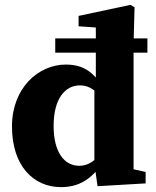

<svg xmlns="http://www.w3.org/2000/svg" viewBox="-20 -746 634 781"><path d="M204.7 -531.7H579.6V-589.7H204.7V-531.7ZM198.1 -233.7C198.1 -344.2 244.3 -398.8 305.5 -398.8C345.8 -398.8 374.3 -374.9 413.5 -327.5L423.5 -347C377.3 -435.8 336.3 -483.4 247.8 -483.4C136 -483.4 28.7 -387.8 28.7 -231.7C28.7 -72.5 115 15.2 228.4 15.2C314.7 15.2 376.5 -30.8 427.4 -140.3L415.5 -156.2C384 -107.6 350.1 -71.6 302.3 -71.6C240.8 -71.6 198.1 -127.9 198.1 -233.7ZM455.3 -72.6 523.3 0V-566.3L527.3 -716.1L511.1 -726.3L299.7 -681.3V-639.1L369.8 -634.1V-408.7L363.9 -397.9V-79.7L376.8 11.4L572.4 0V-46.5L455.3 -72.6Z"/></svg>

Font: Source Serif Variable
Style: Regular
Weight: 389
Designer: Frank Grießhammer
Foundry: Adobe Systems Incorporated
Version: Version 3.001;hotconv 1.0.111;makeotfexe 2.5.65597